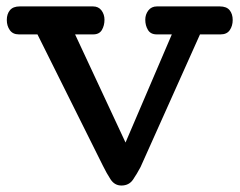

<svg xmlns="http://www.w3.org/2000/svg" viewBox="-20 -573 740 593"><path d="M355 0Q334 0 321.5 -19Q309.1 -38.1 297.9 -61L95.7 -466.8H38.1Q19.5 -466.8 10.3 -480Q1 -493.2 1 -511.2Q1 -529.8 10.7 -541.5Q20.5 -553.2 41 -553.2H267.1Q284.2 -553.2 293.5 -540.8Q302.7 -528.3 302.7 -512.2Q302.7 -494.1 294.7 -480.5Q286.6 -466.8 268.1 -466.8H211.9L367.7 -132.8L510.7 -466.8H463.9Q445.3 -466.8 437 -480.5Q428.7 -494.1 428.7 -512.2Q428.7 -528.3 438.2 -540.8Q447.8 -553.2 464.8 -553.2H658.7Q679.7 -553.2 689.2 -541.5Q698.7 -529.8 698.7 -511.2Q698.7 -493.2 689.7 -480Q680.7 -466.8 661.6 -466.8H597.7L414.1 -57.1Q403.3 -36.6 390.9 -18.3Q378.4 0 355 0Z"/></svg>

Font: Cutive
Style: Regular
Weight: 400
Version: Version 1.100; ttfautohint (v1.8.4.7-5d5b)